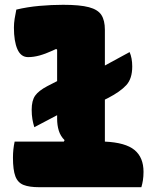

<svg xmlns="http://www.w3.org/2000/svg" viewBox="-20 -780 640 800"><path d="M41 -190H246L249 -196Q232 -213 225 -235.5Q218 -258 218 -286V-300L123 -250Q118 -266 115 -283.5Q112 -301 112 -323Q112 -361 126.5 -381.5Q141 -402 177 -421L218 -442V-573L214 -576Q171 -556 145.5 -549Q120 -542 97 -542Q67 -542 52.5 -575Q38 -608 38 -665Q38 -683 41 -702Q44 -721 48 -740Q94 -751 144.5 -755.5Q195 -760 243 -760Q313 -760 350.5 -750Q388 -740 402.5 -717.5Q417 -695 417 -656V-507L520 -563Q531 -538 531 -503Q531 -452 506 -425Q481 -398 431 -372L417 -365V-190Q503 -186 540.5 -155Q578 -124 578 -64Q578 -45 575.5 -29Q573 -13 569 0H143Q102 0 78 -9.5Q54 -19 44 -45.5Q34 -72 34 -123Q34 -158 41 -190Z"/></svg>

Font: Recursive Mn Csl St Blk
Style: Regular
Weight: 900
Monospace: yes
Version: Version 1.079;hotconv 1.0.112;makeotfexe 2.5.65598; ttfautoh